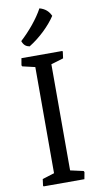

<svg xmlns="http://www.w3.org/2000/svg" viewBox="-106 -1031 545 1075"><g transform="rotate(-10 166.5 -493.0)"><path d="M48.3 -4.4 50.8 0H282.7L290 -39.1L286.6 -45.9L212.4 -62.5V-666L282.7 -687L287.6 -724.1L285.6 -728.5H53.2L46.4 -689L49.8 -682.6L121.1 -666V-62.5L53.2 -41.5ZM109.9 -785.6C173.3 -824.7 230.5 -880.9 264.2 -932.1C251.5 -959.5 232.9 -976.6 200.7 -985.8C170.9 -930.2 119.1 -868.7 68.8 -822.8C77.6 -798.3 90.3 -789.6 109.9 -785.6Z"/></g></svg>

Font: Trykker
Style: Regular
Weight: 400
Designer: Magnus Gaarde
Foundry: Magnus Gaarde
Version: Version 1.001